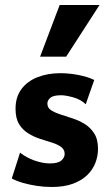

<svg xmlns="http://www.w3.org/2000/svg" viewBox="-20 -731 442 766"><path d="M186 15Q156 15 126.5 10.5Q97 6 71 -1.5Q45 -9 27 -19L60 -122Q85 -102 118 -90.5Q151 -79 179 -79Q211 -79 224.5 -90.5Q238 -102 238 -117Q238 -134 224 -144.5Q210 -155 187.5 -162Q165 -169 140 -177Q115 -185 92.5 -199Q70 -213 56 -236Q42 -259 42 -297Q42 -344 65.5 -375.5Q89 -407 129.5 -423Q170 -439 221 -439Q255 -439 292 -432Q329 -425 356 -412L322 -315Q303 -334 272.5 -342.5Q242 -351 224 -351Q193 -351 181 -341Q169 -331 169 -318Q169 -301 183.5 -291.5Q198 -282 221 -274.5Q244 -267 270 -258.5Q296 -250 318.5 -236Q341 -222 356 -198.5Q371 -175 371 -137Q371 -108 360.5 -81Q350 -54 328 -32.5Q306 -11 271 2Q236 15 186 15ZM140 -505 218 -711H377L244 -505Z"/></svg>

Font: Ysabeau ExtraBold
Style: Regular
Weight: 800
Designer: Christian Thalmann (Catharsis Fonts)
Version: Version 2.002